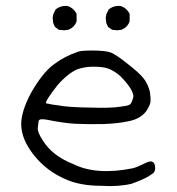

<svg xmlns="http://www.w3.org/2000/svg" viewBox="-20 -628 600 650"><path d="M242.2 -452.1Q252 -457 291 -457Q336.9 -457 355 -450.2Q373 -443.4 413.1 -411.1Q452.1 -380.9 466.8 -361.8Q481.4 -342.8 487.3 -317.4Q490.2 -299.8 489.7 -286.1Q489.3 -272.5 474.6 -251Q456.1 -226.6 418.9 -218.3Q381.8 -210 330.1 -208Q272.5 -207 234.9 -209Q197.3 -210.9 138.7 -222.7Q112.3 -227.5 110.8 -218.3Q109.4 -209 107.9 -194.8Q106.4 -180.7 125 -152.3Q157.2 -100.6 226.6 -73.2Q305.7 -33.2 430.7 -58.6Q445.3 -62.5 472.7 -76.2Q500 -89.8 504.4 -67.9Q508.8 -45.9 493.2 -38.1Q478.5 -25.4 425.8 -5.9Q378.9 4.9 322.3 1Q253.9 1 206.1 -19.5Q139.6 -46.9 95.7 -101.6Q51.8 -156.2 51.8 -208Q51.8 -251 85 -313.5Q123 -379.9 159.7 -408.2Q196.3 -436.5 242.2 -452.1ZM326.2 -400.4Q279.3 -406.2 242.2 -393.6Q210 -379.9 174.8 -339.8Q132.8 -286.1 135.7 -278.3Q136.7 -278.3 143.1 -276.9Q149.4 -275.4 158.2 -273.9Q167 -272.5 175.8 -271.5Q210.9 -264.6 289.1 -263.7Q356.4 -261.7 385.7 -266.6Q411.1 -269.5 417.5 -272.9Q423.8 -276.4 426.8 -285.2Q431.6 -296.9 431.6 -303.7Q428.7 -328.1 387.7 -370.1Q356.4 -397.5 326.2 -400.4ZM166 -537.1 160.2 -549.8 158.2 -567.4 160.2 -579.1 168 -595.7Q185.5 -610.4 210 -607.4Q229.5 -600.6 239.3 -581.1V-555.7Q232.4 -536.1 211.9 -527.3L197.3 -525.4L178.7 -527.3ZM345.7 -537.1 339.8 -549.8 337.9 -567.4 339.8 -579.1 347.7 -595.7Q365.2 -610.4 389.6 -607.4Q409.2 -600.6 418.9 -581.1V-555.7Q412.1 -536.1 391.6 -527.3L377 -525.4L359.4 -527.3Z"/></svg>

Font: JasonHandwriting2
Style: Regular
Weight: 400
Version: Version 1.05.10